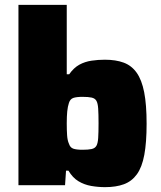

<svg xmlns="http://www.w3.org/2000/svg" viewBox="-20 -763 664 791"><path d="M413 8Q384 8 355.5 3Q327 -2 303 -16.5Q279 -31 262 -60H252L248 0H56V-743H255V-457H265Q284 -484 307 -496.5Q330 -509 357 -513Q384 -517 412 -517Q457 -517 489.5 -505Q522 -493 543 -463.5Q564 -434 574 -383Q584 -332 584 -253Q584 -176 574.5 -125Q565 -74 544 -45Q523 -16 490.5 -4Q458 8 413 8ZM320 -146Q344 -146 357.5 -149Q371 -152 377 -162Q383 -172 384.5 -194.5Q386 -217 386 -255Q386 -293 384.5 -315.5Q383 -338 377 -348Q371 -358 357.5 -361Q344 -364 320 -364Q295 -364 282 -359.5Q269 -355 264 -339Q259 -324 257 -304Q255 -284 255 -255Q255 -226 256.5 -205Q258 -184 264 -171Q269 -155 282 -150.5Q295 -146 320 -146Z"/></svg>

Font: Saira SemiExpanded ExtraBold
Style: Regular
Weight: 800
Width: 6
Designer: Hector Gatti with collaboration of the Omnibus-Type team
Foundry: Omnibus-Type
Version: Version 1.101